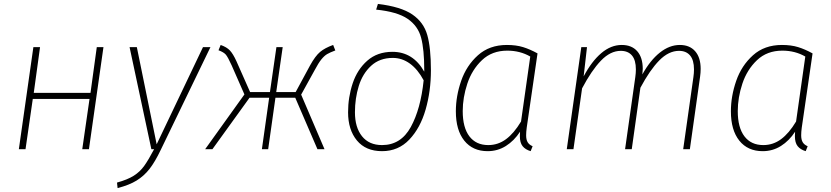

<svg xmlns="http://www.w3.org/2000/svg" viewBox="-20 -760 4232 978"><path d="M436 -256H147L110 0H76L150 -520H184L152 -287H441L473 -520H507L433 0H399Z M799 3Q770 64 742 100Q714 136 676 159.5Q638 183 579 198L576 170Q630 155 661.5 135Q693 115 714.5 85Q736 55 765 0H751L640 -520H677L778 -25L1014 -520H1052Z M1688 -503Q1661 -493 1646.5 -484.5Q1632 -476 1617 -457.5Q1602 -439 1583 -403L1514 -278L1633 0H1597L1484 -262H1383L1346 0H1314L1351 -262H1251L1062 0H1025L1225 -279L1160 -427Q1141 -469 1130.5 -481.5Q1120 -494 1093 -504L1104 -531Q1135 -520 1151 -503Q1167 -486 1184 -449L1254 -291H1355L1388 -520H1420L1387 -291H1486L1559 -426Q1586 -475 1610.5 -495.5Q1635 -516 1677 -531Z M1753 -188Q1753 -265 1776.5 -335.5Q1800 -406 1851 -451Q1902 -496 1979 -496Q2084 -496 2141 -395V-403Q2141 -508 2125 -568Q2109 -628 2056.5 -664Q2004 -700 1896 -711L1905 -740Q2022 -726 2080 -686.5Q2138 -647 2156.5 -581.5Q2175 -516 2175 -402Q2175 -296 2148 -202Q2121 -108 2065 -49Q2009 10 1926 10Q1843 10 1798 -44.5Q1753 -99 1753 -188ZM2138 -351Q2108 -407 2068 -436Q2028 -465 1981 -465Q1914 -465 1870.5 -425Q1827 -385 1807.5 -322Q1788 -259 1788 -188Q1788 -111 1824 -66Q1860 -21 1926 -21Q2022 -21 2072.5 -113Q2123 -205 2138 -351Z M2718 -488 2663 -110Q2660 -88 2660 -71Q2660 -49 2667.5 -36Q2675 -23 2693 -15L2683 10Q2656 2 2642 -15.5Q2628 -33 2628 -67Q2628 -81 2629 -89Q2599 -43 2557 -16.5Q2515 10 2464 10Q2388 10 2345 -43.5Q2302 -97 2302 -193Q2302 -270 2329 -348Q2356 -426 2414.5 -478.5Q2473 -531 2562 -531Q2609 -531 2644.5 -520Q2680 -509 2718 -488ZM2337 -194Q2337 -110 2371 -65.5Q2405 -21 2467 -21Q2517 -21 2557.5 -51Q2598 -81 2634 -141L2681 -472Q2629 -502 2564 -502Q2486 -502 2435 -453.5Q2384 -405 2360.5 -334Q2337 -263 2337 -194Z M3549 -409Q3549 -390 3546 -369L3494 0H3460L3512 -367Q3515 -388 3515 -406Q3515 -454 3495 -477.5Q3475 -501 3439 -501Q3386 -501 3338 -452Q3290 -403 3242 -313L3198 0H3164L3216 -367Q3219 -388 3219 -406Q3219 -454 3199 -477.5Q3179 -501 3142 -501Q3089 -501 3041 -451Q2993 -401 2945 -310L2901 0H2867L2941 -520H2970L2953 -371Q2994 -448 3043 -489.5Q3092 -531 3147 -531Q3198 -531 3226 -499Q3254 -467 3254 -409Q3254 -401 3252 -381Q3292 -453 3341 -492Q3390 -531 3443 -531Q3493 -531 3521 -499Q3549 -467 3549 -409Z M4119 -488 4064 -110Q4061 -88 4061 -71Q4061 -49 4068.5 -36Q4076 -23 4094 -15L4084 10Q4057 2 4043 -15.5Q4029 -33 4029 -67Q4029 -81 4030 -89Q4000 -43 3958 -16.5Q3916 10 3865 10Q3789 10 3746 -43.5Q3703 -97 3703 -193Q3703 -270 3730 -348Q3757 -426 3815.5 -478.5Q3874 -531 3963 -531Q4010 -531 4045.5 -520Q4081 -509 4119 -488ZM3738 -194Q3738 -110 3772 -65.5Q3806 -21 3868 -21Q3918 -21 3958.5 -51Q3999 -81 4035 -141L4082 -472Q4030 -502 3965 -502Q3887 -502 3836 -453.5Q3785 -405 3761.5 -334Q3738 -263 3738 -194Z"/></svg>

Font: FiraGO UltraLight
Style: Italic
Weight: 200
Italic angle: -8°
Designer: bBox Type GmbH
Foundry: bBox Type GmbH
Version: Version 1.001